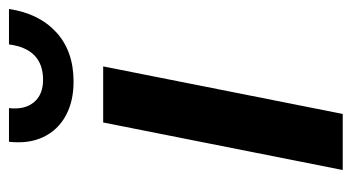

<svg xmlns="http://www.w3.org/2000/svg" viewBox="-198 -586 784 428"><g transform="rotate(-90 194.0 -372.0)"><path d="M29 0 135 -534H260L154 0ZM226 -600Q182 -600 150 -617.5Q118 -635 102.5 -667.5Q87 -700 92 -744H167Q163 -709 180 -688.5Q197 -668 230 -668Q299 -668 309 -744H388Q378 -677 336 -638.5Q294 -600 226 -600Z"/></g></svg>

Font: Montserrat Thin SemiBold
Style: Italic
Weight: 600
Italic angle: -11.3°
Version: Version 9.000